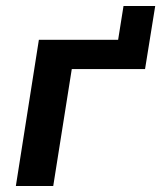

<svg xmlns="http://www.w3.org/2000/svg" viewBox="-20 -622 539 642"><path d="M33 0 110 -489H375L393 -602H499L465 -391H220L158 0Z"/></svg>

Font: Nunito Sans
Style: Bold Italic
Weight: 700
Italic angle: -9°
Designer: Vernon Adams
Foundry: Vernon Adams
Version: Version 3.006; ttfautohint (v1.8.3)